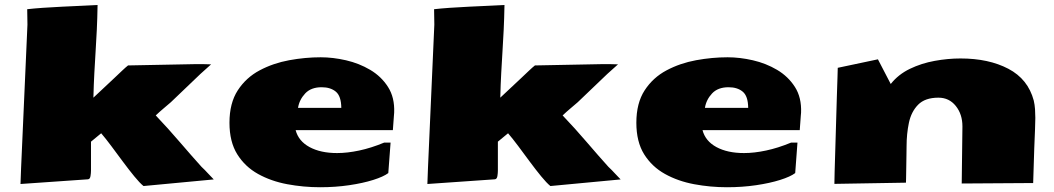

<svg xmlns="http://www.w3.org/2000/svg" viewBox="-20 -744 4294 782"><path d="M564.5 13.7Q548.8 1 526.9 -25.9Q504.9 -52.7 480.7 -85.4Q456.5 -118.2 433.3 -149.2Q410.2 -180.2 392.1 -201.2L350.6 -167V-49.8Q350.6 -39.1 348.6 -26.9Q346.7 -14.6 338.4 -13.7L63.5 5.4L65.9 -59.6L91.8 -643.6Q91.8 -659.2 91.3 -674.6Q90.8 -689.9 90.8 -706.5Q117.2 -709.5 154.8 -712.2Q192.4 -714.8 233.9 -716.8Q275.4 -718.8 313.2 -720.5Q351.1 -722.2 377.4 -723.6Q376.5 -668 374.3 -622.6Q372.1 -577.1 369.4 -534.9Q366.7 -492.7 364.3 -447.3Q361.8 -401.9 360.4 -346.2L445.3 -425.8Q462.4 -441.9 477.3 -456.1Q492.2 -470.2 501.5 -477.5L780.8 -482.9Q796.4 -482.9 811 -482.7Q825.7 -482.4 839.8 -481.9L796.4 -442.9L675.8 -327.6Q661.6 -315.4 646 -302.2Q630.4 -289.1 614.3 -273.9Q665 -220.7 712.6 -165Q760.3 -109.4 800.8 -64.5Q814.5 -51.8 826.2 -38.8Q837.9 -25.9 850.6 -13.2Z M1283.7 18.6Q1215.8 18.6 1150.1 6.3Q1084.5 -5.9 1031.2 -35.4Q978 -64.9 946.3 -115.7Q914.6 -166.5 914.6 -244.1Q914.6 -324.2 948.5 -376.2Q982.4 -428.2 1037.6 -457.5Q1092.8 -486.8 1158.2 -498.8Q1223.6 -510.7 1286.1 -510.7Q1335.9 -510.7 1389.2 -498.5Q1442.4 -486.3 1487.8 -459.5Q1533.2 -432.6 1560.5 -389.6Q1587.9 -346.7 1585.4 -285.2Q1585.4 -279.3 1584.5 -273.9L1580.1 -213.9H1184.1Q1195.8 -169.4 1240.7 -145Q1285.6 -120.6 1353 -120.6Q1394.5 -120.6 1442.9 -130.9Q1491.2 -141.1 1544.4 -163.1H1570.8L1561.5 -39.1Q1542 -24.4 1500.2 -11.2Q1458.5 2 1402.3 10.3Q1346.2 18.6 1283.7 18.6ZM1370.1 -304.7Q1369.6 -352.5 1347.9 -370.6Q1326.2 -388.7 1290 -388.7Q1246.6 -388.7 1222.9 -363.3Q1199.2 -337.9 1193.8 -304.7Z M2221.7 13.7Q2206.1 1 2184.1 -25.9Q2162.1 -52.7 2137.9 -85.4Q2113.8 -118.2 2090.6 -149.2Q2067.4 -180.2 2049.3 -201.2L2007.8 -167V-49.8Q2007.8 -39.1 2005.9 -26.9Q2003.9 -14.6 1995.6 -13.7L1720.7 5.4L1723.1 -59.6L1749 -643.6Q1749 -659.2 1748.5 -674.6Q1748 -689.9 1748 -706.5Q1774.4 -709.5 1812 -712.2Q1849.6 -714.8 1891.1 -716.8Q1932.6 -718.8 1970.5 -720.5Q2008.3 -722.2 2034.7 -723.6Q2033.7 -668 2031.5 -622.6Q2029.3 -577.1 2026.6 -534.9Q2023.9 -492.7 2021.5 -447.3Q2019 -401.9 2017.6 -346.2L2102.5 -425.8Q2119.6 -441.9 2134.5 -456.1Q2149.4 -470.2 2158.7 -477.5L2438 -482.9Q2453.6 -482.9 2468.3 -482.7Q2482.9 -482.4 2497.1 -481.9L2453.6 -442.9L2333 -327.6Q2318.8 -315.4 2303.2 -302.2Q2287.6 -289.1 2271.5 -273.9Q2322.3 -220.7 2369.9 -165Q2417.5 -109.4 2458 -64.5Q2471.7 -51.8 2483.4 -38.8Q2495.1 -25.9 2507.8 -13.2Z M2940.9 18.6Q2873 18.6 2807.4 6.3Q2741.7 -5.9 2688.5 -35.4Q2635.3 -64.9 2603.5 -115.7Q2571.8 -166.5 2571.8 -244.1Q2571.8 -324.2 2605.7 -376.2Q2639.6 -428.2 2694.8 -457.5Q2750 -486.8 2815.4 -498.8Q2880.9 -510.7 2943.4 -510.7Q2993.2 -510.7 3046.4 -498.5Q3099.6 -486.3 3145 -459.5Q3190.4 -432.6 3217.8 -389.6Q3245.1 -346.7 3242.7 -285.2Q3242.7 -279.3 3241.7 -273.9L3237.3 -213.9H2841.3Q2853 -169.4 2897.9 -145Q2942.9 -120.6 3010.3 -120.6Q3051.8 -120.6 3100.1 -130.9Q3148.4 -141.1 3201.7 -163.1H3228L3218.8 -39.1Q3199.2 -24.4 3157.5 -11.2Q3115.7 2 3059.6 10.3Q3003.4 18.6 2940.9 18.6ZM3027.3 -304.7Q3026.9 -352.5 3005.1 -370.6Q2983.4 -388.7 2947.3 -388.7Q2903.8 -388.7 2880.1 -363.3Q2856.4 -337.9 2851.1 -304.7Z M3378.4 4.9Q3378.4 -7.3 3379.4 -45.4Q3380.4 -83.5 3382.1 -135.7Q3383.8 -188 3385.3 -243.9Q3386.7 -299.8 3388.4 -349.4Q3390.1 -398.9 3391.1 -431.4Q3392.1 -463.9 3392.1 -467.8L3555.7 -502.4L3607.9 -401.9Q3638.7 -440.9 3685.8 -463.6Q3732.9 -486.3 3786.9 -496.1Q3840.8 -505.9 3892.1 -505.9Q4006.8 -505.9 4086.9 -463.9Q4167 -421.9 4190.4 -334.5Q4194.3 -317.4 4195.6 -299.3Q4196.8 -281.2 4196.8 -263.7Q4196.8 -245.6 4195.6 -217.8Q4194.3 -189.9 4192.4 -138.7Q4190.4 -87.4 4188 1.5L3897 3.4L3899.9 -229Q3899.9 -278.8 3872.8 -312.5Q3845.7 -346.2 3802.2 -346.2Q3747.6 -346.2 3719.5 -317.6Q3691.4 -289.1 3681.9 -243.9Q3672.4 -198.7 3672.4 -147.9Q3672.4 -134.8 3671.9 -110.6Q3671.4 -86.4 3671.1 -61Q3670.9 -35.6 3670.4 -17.8Q3669.9 0 3669.9 0Z"/></svg>

Font: Seymour One
Style: Regular
Weight: 400
Designer: Vernon Adams
Foundry: Vernon Adams
Version: Version 1.100; ttfautohint (v1.8.4.7-5d5b);gftools[0.9.33]